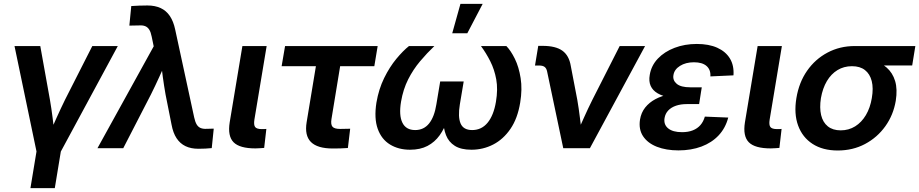

<svg xmlns="http://www.w3.org/2000/svg" viewBox="-20 -758 4702 982"><path d="M168.9 27.3 54.2 -522.5H186L235.4 -247.6Q243.2 -202.6 248.8 -157.7Q254.4 -112.8 259.8 -67.4H230Q250 -112.8 270.3 -157.7Q290.5 -202.6 312.5 -247.6L452.1 -522.5H582.5L285.6 27.3ZM135.7 204.1 169.9 -2.9H294.4L260.3 204.1Z M478.5 0 766.1 -521 755.9 -570.3Q751.5 -593.3 743.4 -606.2Q735.4 -619.1 722.4 -624.3Q709.5 -629.4 689.5 -627.9L641.6 -627L651.4 -727.1Q669.9 -728.5 691.4 -729.2Q712.9 -730 733.9 -730Q772.9 -730 801.5 -716.8Q830.1 -703.6 848.6 -676.3Q867.2 -648.9 876 -606.9L973.1 -157.7Q978 -134.8 985.8 -121.6Q993.7 -108.4 1006.1 -103.3Q1018.6 -98.1 1036.6 -99.1L1073.2 -100.1L1063 -0.5Q1048.3 1 1030.8 2Q1013.2 2.9 995.1 2.9Q956.5 2.9 928.7 -10.5Q900.9 -23.9 883.1 -51Q865.2 -78.1 857.4 -120.6L826.7 -274.9Q818.8 -319.8 812.7 -364.7Q806.6 -409.7 801.3 -455.1H835.4Q814.9 -409.7 794.7 -364.7Q774.4 -319.8 752 -274.9L610.4 0Z M1286.6 1Q1205.6 1 1174.6 -30.5Q1143.6 -62 1154.8 -132.3L1219.7 -522.5H1343.8L1281.2 -146.5Q1276.9 -119.1 1284.9 -108.4Q1293 -97.7 1319.3 -97.7Q1325.2 -97.7 1331.5 -97.9Q1337.9 -98.1 1342.3 -98.6L1331.1 -1.5Q1321.3 -1 1310.1 0Q1298.8 1 1286.6 1Z M1682.1 1.5Q1603.5 1.5 1570.3 -31.7Q1537.1 -64.9 1548.3 -132.8L1595.7 -419.4H1420.4L1438 -522.5H1911.6L1894.5 -419.4H1719.7L1675.3 -148.9Q1670.9 -121.6 1680.4 -110.1Q1689.9 -98.6 1719.7 -98.6Q1731.9 -98.6 1745.6 -99.1Q1759.3 -99.6 1771 -99.6L1759.3 -1Q1740.2 0.5 1720.9 1Q1701.7 1.5 1682.1 1.5Z M2077.1 7.8Q2018.6 7.8 1974.9 -18.8Q1931.2 -45.4 1911.9 -99.1Q1892.6 -152.8 1905.3 -233.4Q1917 -302.2 1944.8 -358.9Q1972.7 -415.5 2007.3 -457.3Q2042 -499 2071.8 -522.5H2201.7Q2164.1 -486.8 2128.7 -444.8Q2093.3 -402.8 2067.6 -352.1Q2042 -301.3 2031.2 -238.3Q2019.5 -168 2038.1 -130.4Q2056.6 -92.8 2103.5 -92.8Q2147.5 -92.8 2174.6 -126.5Q2201.7 -160.2 2211.9 -224.6L2231.4 -341.3H2351.6L2332 -224.6Q2321.3 -160.2 2335.7 -126.5Q2350.1 -92.8 2395 -92.8Q2442.9 -92.8 2473.9 -130.4Q2504.9 -168 2516.6 -237.8Q2527.3 -301.3 2518.1 -352.1Q2508.8 -402.8 2487.5 -444.8Q2466.3 -486.8 2439.9 -522.5H2569.8Q2592.8 -499 2613.3 -457.3Q2633.8 -415.5 2642.8 -358.6Q2651.9 -301.8 2640.6 -233.4Q2627.4 -152.3 2590.8 -98.9Q2554.2 -45.4 2502.4 -18.8Q2450.7 7.8 2391.1 7.8Q2337.9 7.8 2306.4 -12Q2274.9 -31.7 2261.2 -66.7Q2247.6 -101.6 2247.1 -145.5H2268.1Q2253.4 -100.6 2228.5 -65.9Q2203.6 -31.2 2166.5 -11.7Q2129.4 7.8 2077.1 7.8ZM2293 -587.9 2335 -738.3H2448.7L2370.1 -587.9Z M2860.8 0 2778.3 -392.1Q2774.9 -408.7 2765.4 -415.8Q2755.9 -422.9 2737.3 -422.9H2716.3L2732.9 -523.4H2755.4Q2821.8 -523.4 2856.2 -498.8Q2890.6 -474.1 2899.4 -420.4L2932.6 -247.6Q2940.4 -202.6 2945.8 -157.5Q2951.2 -112.3 2957 -67.4H2926.8Q2947.3 -112.8 2967.3 -157.7Q2987.3 -202.6 3009.8 -247.6L3149.4 -522.5H3279.3L2997.1 0Z M3450.2 11.2Q3387.2 11.2 3339.8 -7.3Q3292.5 -25.9 3269 -61.3Q3245.6 -96.7 3253.4 -146.5Q3259.3 -182.1 3279.8 -208Q3300.3 -233.9 3332.3 -251Q3364.3 -268.1 3406 -276.1Q3447.8 -284.2 3496.6 -284.2H3564.9L3555.7 -225.6H3492.2Q3461.4 -225.6 3437.3 -217.3Q3413.1 -209 3397.9 -193.1Q3382.8 -177.2 3378.9 -154.3Q3373.5 -121.1 3397.2 -101.6Q3420.9 -82 3468.3 -82Q3500 -82 3523.4 -91.3Q3546.9 -100.6 3562.3 -118.2Q3577.6 -135.7 3585 -161.6L3704.6 -156.7Q3690.9 -103.5 3655.8 -65.9Q3620.6 -28.3 3567.9 -8.5Q3515.1 11.2 3450.2 11.2ZM3497.1 -252.4Q3445.8 -252.4 3407 -259.3Q3368.2 -266.1 3343.3 -280.8Q3318.4 -295.4 3307.9 -318.8Q3297.4 -342.3 3303.2 -375Q3311 -422.9 3344.7 -458.3Q3378.4 -493.7 3430.2 -513.4Q3481.9 -533.2 3543.9 -533.2Q3605.5 -533.2 3648.4 -513.9Q3691.4 -494.6 3713.1 -459Q3734.9 -423.3 3731.4 -372.6L3613.3 -367.2Q3615.7 -400.9 3594 -420.2Q3572.3 -439.5 3529.3 -439.5Q3487.3 -439.5 3458 -421.1Q3428.7 -402.8 3424.3 -373.5Q3419.9 -347.2 3441.2 -329.3Q3462.4 -311.5 3509.8 -311.5H3569.3L3559.6 -252.4Z M3921.9 1Q3840.8 1 3809.8 -30.5Q3778.8 -62 3790 -132.3L3855 -522.5H3979L3916.5 -146.5Q3912.1 -119.1 3920.2 -108.4Q3928.2 -97.7 3954.6 -97.7Q3960.4 -97.7 3966.8 -97.9Q3973.1 -98.1 3977.5 -98.6L3966.3 -1.5Q3956.5 -1 3945.3 0Q3934.1 1 3921.9 1Z M4264.6 11.7Q4188 11.7 4136 -22Q4084 -55.7 4062 -116Q4040 -176.3 4053.2 -256.3Q4066.4 -336.4 4107.9 -396Q4149.4 -455.6 4212.4 -489Q4275.4 -522.5 4352.1 -522.5H4661.6L4645.5 -423.3H4432.1L4336.9 -419.4Q4296.4 -419.4 4263.7 -399.7Q4231 -379.9 4209.2 -343.3Q4187.5 -306.6 4178.7 -256.3Q4170.9 -206.5 4179.7 -169.4Q4188.5 -132.3 4213.9 -111.8Q4239.3 -91.3 4279.8 -91.3Q4320.8 -91.3 4353.8 -111.8Q4386.7 -132.3 4408.7 -169.4Q4430.7 -206.5 4439 -256.3Q4447.8 -307.1 4438.5 -343.5Q4429.2 -379.9 4403.8 -399.7Q4378.4 -419.4 4337.9 -419.4L4343.3 -464.8Q4396 -464.8 4439.9 -452.1Q4483.9 -439.5 4514.6 -412.6Q4545.4 -385.7 4558.1 -343.8Q4570.8 -301.8 4561.5 -242.7Q4549.3 -169.9 4508.1 -112.3Q4466.8 -54.7 4404.3 -21.5Q4341.8 11.7 4264.6 11.7Z"/></svg>

Font: Inter 28pt SemiBold
Style: Italic
Weight: 600
Italic angle: -9.3988°
Designer: Rasmus Andersson
Foundry: rsms
Version: Version 4.001;git-66647c0bb